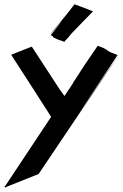

<svg xmlns="http://www.w3.org/2000/svg" viewBox="-55 -846 571 894"><path d="M220 -734C226 -740 232 -747 236 -752L182 -683C179 -682 187 -680 192 -676H190C194 -674 194 -673 192 -674C193 -673 194 -673 194 -673L193 -672C204 -667 215 -661 226 -658C237 -654 229 -658 244 -651H245C246 -654 246 -654 247 -655C253 -662 268 -675 266 -676C271 -681 271 -682 276 -688C317 -731 351 -765 378 -793C330 -813 342 -807 292 -826L256 -780C201 -712 187 -699 179 -686C186 -693 222 -736 239 -757ZM305 -308 492 -589C501 -589 467 -596 443 -612C440 -614 448 -611 451 -610C432 -618 431 -619 439 -616L430 -620L435 -619L400 -633C295 -480 328 -524 288 -465C276 -445 302 -483 245 -399C241 -404 226 -427 226 -425C226 -425 223 -429 93 -629L-3 -591C15 -564 159 -340 183 -302L-30 19L-34 21L-35 22L-30 26L-27 28L-25 24L125 -36C183 -123 496 -587 496 -587C452 -525 368 -401 305 -308Z"/></svg>

Font: HIVNotRetro
Style: Regular
Weight: 400
Designer: Feorag
Foundry: Feorag
Version: Version 1.000;PS 001.000;hotconv 1.0.88;makeotf.lib2.5.64775